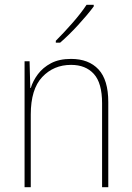

<svg xmlns="http://www.w3.org/2000/svg" viewBox="-20 -785 553 805"><path d="M278 -538Q352 -538 393 -494Q434 -450 434 -357V0H408V-352Q408 -437 373.5 -475Q339 -513 278 -513Q205 -513 157 -462Q109 -411 109 -305V0H83V-528H104L107 -416H109Q118 -446 139 -474Q160 -502 194 -520Q228 -538 278 -538ZM373 -758Q347 -723 307.5 -680Q268 -637 232 -606H214V-614Q248 -648 284 -689Q320 -730 343 -765H373Z"/></svg>

Font: Noto Sans SemiCondensed Thin
Style: Regular
Weight: 100
Width: 4
Designer: Monotype Design Team
Foundry: Monotype Imaging Inc.
Version: Version 2.013; ttfautohint (v1.8.4.7-5d5b)